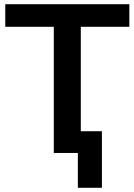

<svg xmlns="http://www.w3.org/2000/svg" viewBox="-20 -725 637 910"><path d="M349 165V0H235V-598H5V-705H593V-598H363V-103H463V165Z"/></svg>

Font: Nunito Sans
Style: Bold
Weight: 700
Designer: Vernon Adams
Foundry: Vernon Adams
Version: Version 3.101; ttfautohint (v1.8.4.7-5d5b);gftools[0.9.27]